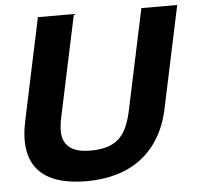

<svg xmlns="http://www.w3.org/2000/svg" viewBox="-52 -767 857 836"><g transform="rotate(-5 376.5 -349.0)"><path d="M658.7 -270Q643.6 -197.8 611.3 -144Q579.1 -90.3 532.2 -54.7Q485.4 -19 425 -1.5Q364.7 16.1 293 16.1Q220.7 16.1 167.7 -1.2Q114.7 -18.6 83.3 -54Q51.8 -89.4 43 -143.1Q34.2 -196.8 49.8 -270L144 -713.9H301.3L207 -270Q200.7 -241.2 200 -213.4Q199.2 -185.5 210.2 -163.8Q221.2 -142.1 247.6 -128.7Q273.9 -115.2 321.3 -115.2Q363.3 -115.2 393.6 -124.3Q423.8 -133.3 445.1 -152.3Q466.3 -171.4 479.7 -200.7Q493.2 -230 502 -270L596.2 -713.9H752.9Z"/></g></svg>

Font: XB Khoramshahr
Style: Bold Italic
Weight: 700
Italic angle: -12°
Designer: Behnam
Foundry: Irmug
Version: Version 8.005 2009